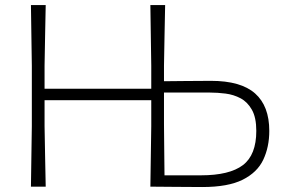

<svg xmlns="http://www.w3.org/2000/svg" viewBox="-20 -733 1124 754"><path d="M101.5 0Q102.5 -60.5 103.2 -116Q104 -171.5 105 -237.5V-475Q104 -541 103.2 -596.8Q102.5 -652.5 101.5 -713H159.5Q158.5 -652.5 157.2 -596.8Q156 -541 155 -475V-384.5H574V-475Q573 -541 572.2 -596.8Q571.5 -652.5 570.5 -713H628.5Q627.5 -652.5 626.2 -596.8Q625 -541 624 -475V-414Q656 -414.5 702.8 -414.8Q749.5 -415 808.5 -415.5Q926 -415.5 981.8 -366Q1037.5 -316.5 1037.5 -219Q1037.5 -156 1014 -106Q990.5 -56 933 -27.2Q875.5 1.5 774 1.5Q713 1.5 664 0.8Q615 0 570.5 0Q571.5 -60.5 572.2 -116Q573 -171.5 574 -237.5V-339.5H155V-237.5Q156 -171.5 157.2 -116Q158.5 -60.5 159.5 0ZM626 -44.5H769Q881 -44.5 933.8 -84.5Q986.5 -124.5 986.5 -219Q986.5 -271.5 969.2 -302Q952 -332.5 924.8 -347Q897.5 -361.5 865.8 -365.5Q834 -369.5 805 -369.5H624V-245Q624.5 -190 625 -142Q625.5 -94 626 -44.5Z"/></svg>

Font: Commissioner Loud ExtraLight
Style: Regular
Weight: 200
Designer: Kostas Bartsokas
Foundry: Kostas Bartsokas
Version: Version 1.000; ttfautohint (v1.8.3)